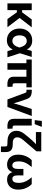

<svg xmlns="http://www.w3.org/2000/svg" viewBox="1585 -2365 920 4130"><g transform="rotate(90 2045.0 -300.0)"><path d="M198.2 -522.5V0H53.7V-522.5ZM567.4 -522.5 320.3 -202.6H168.9L160.6 -315.4H245.1L397.5 -522.5ZM389.6 0 239.7 -209.5 349.1 -284.2 564.9 0Z M848.1 11.7Q772.5 11.7 715.1 -23.4Q657.7 -58.6 626 -119.9Q594.2 -181.2 594.2 -259.8Q594.2 -339.8 626 -401.4Q657.7 -462.9 715.6 -497.8Q773.4 -532.7 852.1 -532.7Q898.4 -532.7 933.8 -519.8Q969.2 -506.8 995.1 -483.6Q1021 -460.4 1039.1 -428.7Q1057.1 -397 1068.8 -358.9H1099.6L1122.6 -275.4L1212.4 0H1080.6L1002 -262.2Q991.7 -297.9 978.5 -326.4Q965.3 -355 948.5 -374.8Q931.6 -394.5 909.9 -405.3Q888.2 -416 860.8 -416Q823.2 -416 796.1 -397Q769 -377.9 754.6 -343.5Q740.2 -309.1 740.2 -261.2Q740.2 -213.9 754.4 -179Q768.6 -144 795.2 -125Q821.8 -106 857.9 -106Q886.2 -106 908.9 -117.2Q931.6 -128.4 949.5 -148.9Q967.3 -169.4 980.5 -197.5Q993.7 -225.6 1002.4 -259.3L1075.2 -522.5H1205.1L1122.1 -259.3L1098.1 -168H1066.9Q1053.7 -127.9 1034.9 -95.2Q1016.1 -62.5 990 -38.6Q963.9 -14.6 929 -1.5Q894 11.7 848.1 11.7Z M1793 1Q1707.5 1 1668.9 -33.2Q1630.4 -67.4 1630.4 -140.1V-491.7H1771.5V-154.8Q1771.5 -131.3 1782 -120.8Q1792.5 -110.4 1815.9 -110.4Q1823.2 -110.4 1831.1 -110.4Q1838.9 -110.4 1844.2 -110.8L1849.6 -2Q1838.4 -1 1823 0Q1807.6 1 1793 1ZM1338.9 0V-491.7H1480V0ZM1260.3 -408.2V-522.5H1858.4V-408.2Z M2119.6 0 1978 -381.8Q1972.7 -396.5 1962.9 -403.1Q1953.1 -409.7 1936.5 -409.7H1910.6V-523.4H1938Q2011.7 -523.4 2053.2 -496.3Q2094.7 -469.2 2113.8 -408.2L2164.6 -261.2Q2179.7 -213.9 2192.9 -166.5Q2206.1 -119.1 2219.2 -70.8H2185.5Q2198.2 -119.1 2211.2 -166.5Q2224.1 -213.9 2238.8 -261.2L2324.2 -522.5H2474.6L2280.8 0Z M2701.7 1Q2614.3 1 2575.2 -32.5Q2536.1 -65.9 2536.1 -140.1V-522.5H2680.2V-155.3Q2680.2 -130.9 2689.9 -120.8Q2699.7 -110.8 2723.1 -110.8Q2729.5 -110.8 2735.4 -110.8Q2741.2 -110.8 2746.1 -111.3L2751 -2Q2740.2 -1 2727.8 0Q2715.3 1 2701.7 1ZM2564 -586.9 2581.1 -739.7H2709L2650.4 -586.9Z M3129.9 140.1V53.2Q3129.9 30.8 3125 19.5Q3120.1 8.3 3107.7 4.2Q3095.2 0 3071.3 0H3024.9Q2952.6 0 2900.9 -22.9Q2849.1 -45.9 2821.5 -89.6Q2793.9 -133.3 2793.9 -195.3Q2793.9 -240.7 2809.6 -279.5Q2825.2 -318.4 2856.2 -359.6Q2887.2 -400.9 2932.6 -454.1L3001 -532.7Q3019.5 -553.7 3042.5 -576.2Q3065.4 -598.6 3089.4 -620.8Q3113.3 -643.1 3134.3 -662.1L3131.8 -617.2Q3111.8 -616.2 3089.6 -615.2Q3067.4 -614.3 3044.7 -613.5Q3022 -612.8 2999.3 -612.5Q2976.6 -612.3 2955.6 -612.3H2820.3V-727.5H3234.9V-624.5L3071.8 -433.1Q3022.9 -377.4 2992.7 -340.3Q2962.4 -303.2 2948.2 -273.9Q2934.1 -244.6 2934.1 -211.9Q2934.1 -177.2 2948.5 -155.8Q2962.9 -134.3 2990.2 -124.3Q3017.6 -114.3 3055.7 -114.3H3085Q3167 -114.3 3208.7 -80.3Q3250.5 -46.4 3250.5 35.2V140.1Z M3521 7.8Q3461.9 7.8 3413.1 -18.8Q3364.3 -45.4 3335.2 -99.1Q3306.2 -152.8 3306.2 -233.4Q3306.2 -300.3 3324.7 -357.2Q3343.3 -414.1 3370.8 -456.5Q3398.4 -499 3425.3 -522.5H3572.3Q3539.6 -484.4 3511.7 -442.1Q3483.9 -399.9 3467.3 -350.3Q3450.7 -300.8 3450.7 -239.7Q3450.7 -174.3 3472.7 -139.9Q3494.6 -105.5 3536.6 -105.5Q3576.2 -105.5 3595 -135.5Q3613.8 -165.5 3613.8 -223.6V-343.3H3752.4V-223.6Q3752.4 -165.5 3770 -135.5Q3787.6 -105.5 3827.1 -105.5Q3870.1 -105.5 3892.1 -139.6Q3914.1 -173.8 3914.1 -239.7Q3914.1 -301.3 3897.5 -350.8Q3880.9 -400.4 3853.3 -442.4Q3825.7 -484.4 3793 -522.5H3939.9Q3967.3 -499 3994.6 -456.5Q4022 -414.1 4040.5 -357.2Q4059.1 -300.3 4059.1 -233.4Q4059.1 -152.3 4030 -98.6Q4001 -44.9 3951.9 -18.6Q3902.8 7.8 3843.3 7.8Q3787.1 7.8 3751.2 -13.9Q3715.3 -35.6 3696 -73.7Q3676.8 -111.8 3670.4 -159.7H3693.8Q3687.5 -111.3 3667.7 -73.2Q3647.9 -35.2 3612.1 -13.7Q3576.2 7.8 3521 7.8Z"/></g></svg>

Font: Inter 28pt
Style: Bold
Weight: 700
Designer: Rasmus Andersson
Foundry: rsms
Version: Version 4.001;git-66647c0bb